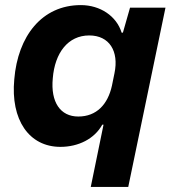

<svg xmlns="http://www.w3.org/2000/svg" viewBox="-20 -566 677 753"><path d="M287 -109C217 -109 178 -165 187 -259C195 -359 247 -427 330 -427C409 -427 447 -365 429 -279L419 -230C403 -157 359 -109 287 -109ZM483 167 629 -536H490L462 -438H457C437 -503 373 -546 297 -546C144 -546 50 -424 36 -255C21 -96 94 10 217 10C288 10 351 -22 381 -77H386L336 167Z"/></svg>

Font: Mona Sans
Style: Bold Italic
Weight: 700
Italic angle: -11.7°
Designer: Deni Anggara
Foundry: GitHub
Version: Version 2.000;Glyphs 3.2.3 (3260)